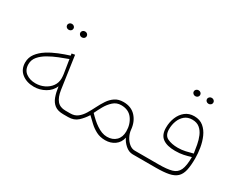

<svg xmlns="http://www.w3.org/2000/svg" viewBox="-86 -996 1693 1372"><g transform="rotate(30 760.0 -310.0)"><path d="M297.9 -566.4Q297.9 -576.2 305.4 -583.5Q313 -590.8 324.2 -590.8Q335.4 -590.8 343 -583.7Q350.6 -576.7 350.6 -566.4Q350.6 -556.2 343 -549.1Q335.4 -542 324.2 -542Q313 -542 305.4 -549.3Q297.9 -556.6 297.9 -566.4ZM189 -566.4Q189 -576.2 196.5 -583.5Q204.1 -590.8 215.3 -590.8Q226.6 -590.8 234.1 -583.7Q241.7 -576.7 241.7 -566.4Q241.7 -556.2 234.1 -549.1Q226.6 -542 215.3 -542Q204.1 -542 196.5 -549.3Q189 -556.6 189 -566.4ZM483.9 0Q438.5 0 412.6 -19.5Q386.7 -39.1 374 -74.2Q361.3 -109.4 355 -156.2Q336.9 -113.3 294.2 -89.1Q251.5 -64.9 203.1 -64.9Q142.6 -64.9 102.8 -96.7Q63 -128.4 63 -185.1Q63 -226.6 87.2 -258.8Q111.3 -291 150.1 -315.7Q189 -340.3 233.9 -358.4Q278.8 -376.5 320.8 -389.6L318.4 -405.8L344.7 -410.6L383.3 -141.6Q391.6 -86.4 415.5 -58.3Q439.5 -30.3 483.9 -30.3H513.7V0ZM345.7 -216.3Q345.7 -224.6 345 -232.7Q344.2 -240.7 343.3 -249.5L325.2 -363.8Q291 -351.6 250.5 -335.4Q210 -319.3 173.3 -298.3Q136.7 -277.3 113 -249.8Q89.4 -222.2 89.4 -186.5Q89.4 -139.2 121.6 -115.5Q153.8 -91.8 200.2 -91.8Q238.8 -91.8 272 -107.7Q305.2 -123.5 325.4 -151.6Q345.7 -179.7 345.7 -216.3Z M524.4 0H494.1V-30.3H524.4Q560.1 -30.3 584.2 -49.1Q608.4 -67.9 626.5 -97.7Q644.5 -127.4 661.1 -160.9Q677.7 -194.3 697.5 -224.1Q717.3 -253.9 745.4 -272.7Q773.4 -291.5 814.5 -291.5Q878.4 -291.5 916 -250.5Q953.6 -209.5 959 -146Q961.4 -119.6 975.1 -92.8Q988.8 -65.9 1010.5 -48.1Q1032.2 -30.3 1057.1 -30.3H1086.9V0H1057.1Q1023.9 0 995.4 -25.6Q966.8 -51.3 955.6 -79.1Q945.8 -35.6 912.8 -12.2Q879.9 11.2 835 11.2Q793 11.2 760.7 -5.6Q728.5 -22.5 702.9 -46.4Q677.2 -70.3 655.3 -91.8Q632.8 -55.7 602.5 -27.8Q572.3 0 524.4 0ZM811.5 -263.7Q773.4 -263.7 746.1 -238.8Q718.8 -213.9 699.7 -179.7Q680.7 -145.5 667.5 -117.2Q687 -96.7 706.8 -78.9Q726.6 -61 746.6 -47.9Q768.1 -33.2 789.8 -24.9Q811.5 -16.6 834 -16.6Q879.9 -16.6 907.7 -43.9Q935.5 -71.3 935.5 -118.7Q935.5 -178.2 904.1 -220.9Q872.6 -263.7 811.5 -263.7Z M1318.8 -607.9Q1318.8 -617.7 1326.4 -625Q1334 -632.3 1345.2 -632.3Q1356.4 -632.3 1364 -625.2Q1371.6 -618.2 1371.6 -607.9Q1371.6 -597.7 1364 -590.6Q1356.4 -583.5 1345.2 -583.5Q1334 -583.5 1326.4 -590.8Q1318.8 -598.1 1318.8 -607.9ZM1210 -607.9Q1210 -617.7 1217.5 -625Q1225.1 -632.3 1236.3 -632.3Q1247.6 -632.3 1255.1 -625.2Q1262.7 -618.2 1262.7 -607.9Q1262.7 -597.7 1255.1 -590.6Q1247.6 -583.5 1236.3 -583.5Q1225.1 -583.5 1217.5 -590.8Q1210 -598.1 1210 -607.9ZM1252.9 -30.3Q1321.8 -30.3 1361.1 -41.3Q1400.4 -52.2 1416.7 -87.4Q1433.1 -122.6 1433.1 -194.8Q1403.3 -185.5 1374 -179.2Q1344.7 -172.9 1305.7 -172.9Q1238.8 -172.9 1203.1 -199Q1167.5 -225.1 1167.5 -284.2Q1167.5 -330.1 1183.3 -369.1Q1199.2 -408.2 1229.5 -432.4Q1259.8 -456.5 1303.2 -456.5Q1349.1 -456.5 1379.2 -431.6Q1409.2 -406.7 1426.5 -367.4Q1443.8 -328.1 1451.2 -283.4Q1458.5 -238.8 1458.5 -198.7Q1458.5 -137.7 1449.5 -98.6Q1440.4 -59.6 1417.5 -38.1Q1394.5 -16.6 1353 -8.3Q1311.5 0 1247.1 0H1067.4V-30.3ZM1312 -201.7Q1344.2 -201.7 1374 -208.5Q1403.8 -215.3 1432.1 -223.1Q1427.7 -254.9 1421.1 -290.3Q1414.6 -325.7 1401.4 -357.2Q1388.2 -388.7 1364.5 -408.4Q1340.8 -428.2 1302.7 -428.2Q1265.6 -428.2 1241 -407.5Q1216.3 -386.7 1204.1 -354.2Q1191.9 -321.8 1191.9 -285.6Q1191.9 -234.9 1226.6 -218.3Q1261.2 -201.7 1312 -201.7Z"/></g></svg>

Font: Vazirmatn RD FD Thin
Style: Regular
Weight: 100
Designer: Saber Rastikerdar
Foundry: Saber Rastikerdar
Version: Version 33.003